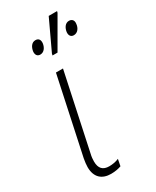

<svg xmlns="http://www.w3.org/2000/svg" viewBox="-202 -831 729 897"><g transform="rotate(-30 162.5 -382.5)"><path d="M154 -606H181L274 -767L276 -775H231L156 -615ZM107 -638C127 -638 140 -656 143 -678C145 -697 137 -708 120 -708C99 -708 88 -688 85 -668C83 -650 91 -638 107 -638ZM288 -638C309 -638 322 -657 324 -678C327 -697 317 -708 301 -708C281 -708 269 -689 266 -668C264 -650 272 -638 288 -638ZM115 10C138 10 156 6 170 1L177 -35C161 -28 142 -25 125 -25C91 -25 74 -43 74 -80C74 -91 75 -105 79 -121L166 -529H128L40 -117C37 -100 35 -85 35 -72C35 -16 67 10 115 10Z"/></g></svg>

Font: Noto Sans SemiCondensed ExtraLight
Style: Italic
Weight: 200
Width: 4
Italic angle: -12°
Designer: Monotype Design Team
Foundry: Monotype Imaging Inc.
Version: Version 2.013